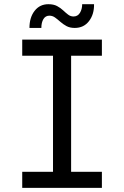

<svg xmlns="http://www.w3.org/2000/svg" viewBox="-20 -912 602 932"><path d="M87.9 0V-78.1H237.3V-641.6H87.9V-719.7H474.6V-641.6H325.2V-78.1H474.6V0ZM123 -776.4Q123 -827.6 148.2 -859.6Q173.3 -891.6 214.8 -891.6Q240.2 -891.6 257.1 -882.6Q273.9 -873.5 286.4 -861.8Q298.8 -850.1 310.5 -841.1Q322.3 -832 336.9 -832Q357.4 -832 368.2 -849.9Q378.9 -867.7 378.9 -891.6H436.5Q437.5 -842.8 412.1 -809.6Q386.7 -776.4 342.8 -776.4Q319.3 -776.4 302.7 -785.4Q286.1 -794.4 272.9 -806.2Q259.8 -817.9 247.3 -826.9Q234.9 -835.9 219.7 -835.9Q200.7 -835.9 190.7 -819.3Q180.7 -802.7 180.7 -776.4Z"/></svg>

Font: Reddit Mono
Style: Regular
Weight: 400
Monospace: yes
Designer: Stephen Hutchings
Foundry: Reddit
Version: Version 1.014; ttfautohint (v1.8.4.7-5d5b)